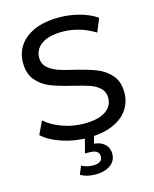

<svg xmlns="http://www.w3.org/2000/svg" viewBox="-135 -797 890 1110"><g transform="rotate(-15 310.5 -242.0)"><path d="M41 -80.1 78.1 -158.2Q118.2 -122.1 180.7 -99.6Q243.2 -77.1 309.1 -77.1Q396 -77.1 439 -106.7Q481.9 -136.2 481.9 -185.1Q481.9 -221.2 458.5 -243.7Q435.1 -266.1 400.6 -278.1Q366.2 -290 303.2 -305.2Q224.1 -324.2 175.5 -343Q127 -361.8 92.5 -401.4Q58.1 -440.9 58.1 -507.8Q58.1 -564 87.6 -608.9Q117.2 -653.8 177 -680.9Q236.8 -708 326.2 -708Q388.2 -708 448 -691.9Q507.8 -675.8 550.8 -646L518.1 -565.9Q474.1 -593.8 424.1 -608.4Q374 -623 326.2 -623Q241.2 -623 198.5 -592Q155.8 -561 155.8 -512.2Q155.8 -476.1 179.9 -453.6Q204.1 -431.2 239.5 -418.5Q274.9 -405.8 335.9 -392.1Q415 -373 463.1 -354Q511.2 -335 545.7 -295.9Q580.1 -256.8 580.1 -190.9Q580.1 -135.7 550 -90.3Q520 -44.9 459 -18.6Q397.9 7.8 309.1 7.8Q230 7.8 156.5 -16.6Q83 -41 41 -80.1ZM208 202.1 229 152.8Q258.8 169.9 296.9 169.9Q353 169.9 353 129.9Q353 111.8 339.1 101.3Q325.2 90.8 295.9 90.8H269L293.9 -6.8H349.1L334 49.8Q376 53.7 398.4 76.4Q420.9 99.1 420.9 132.8Q420.9 174.8 387 199.5Q353 224.1 296.9 224.1Q245.1 224.1 208 202.1Z"/></g></svg>

Font: Montserrat Medium
Style: Regular
Weight: 500
Designer: Julieta Ulanovsky
Foundry: Julieta Ulanovsky
Version: Version 7.200